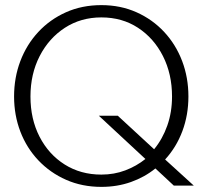

<svg xmlns="http://www.w3.org/2000/svg" viewBox="-20 -725 825 750"><path d="M376 5Q301 5 238.5 -22.5Q176 -50 130 -98.5Q84 -147 59.5 -211Q35 -275 35 -348Q35 -422 59.5 -486.5Q84 -551 129.5 -600Q175 -649 237.5 -677Q300 -705 376 -705Q451 -705 513.5 -677Q576 -649 621.5 -600Q667 -551 691.5 -486.5Q716 -422 716 -348Q716 -276 692.5 -213Q669 -150 625 -102L737 0H659L587 -67Q545 -33 491.5 -14Q438 5 376 5ZM376 -43Q426 -43 469.5 -59.5Q513 -76 548 -104L366 -273H440L582 -142Q615 -182 633.5 -234.5Q652 -287 652 -348Q652 -436 616.5 -506Q581 -576 519 -616.5Q457 -657 376 -657Q296 -657 233.5 -616.5Q171 -576 135 -506Q99 -436 99 -348Q99 -260 134.5 -191Q170 -122 232.5 -82.5Q295 -43 376 -43Z"/></svg>

Font: Panamera
Style: Regular
Weight: 400
Designer: Bastien Sozeau
Foundry: NBR — Bastien Sozeau
Version: Version 3.002; ttfautohint (v1.8.4.7-5d5b);gftools[0.9.33]